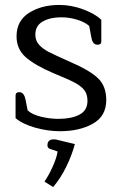

<svg xmlns="http://www.w3.org/2000/svg" viewBox="-20 -519 493 777"><path d="M43 -41V-132Q43 -146 58 -146Q77 -146 83 -117L92 -72Q111 -55 146.5 -46.5Q182 -38 217 -38Q269 -38 301.5 -55Q334 -72 334 -111Q334 -138 321 -154.5Q308 -171 281.5 -185Q255 -199 196 -223Q119 -256 83 -288.5Q47 -321 47 -372Q47 -435 97.5 -467Q148 -499 220 -499Q269 -499 317 -481Q365 -463 390 -439V-351Q390 -338 375 -338Q365 -338 359 -344.5Q353 -351 350 -366L341 -414Q323 -430 291.5 -439.5Q260 -449 228 -449Q183 -449 153 -432Q123 -415 123 -379Q123 -355 137.5 -338.5Q152 -322 176 -309.5Q200 -297 265 -268Q344 -234 377 -202Q410 -170 410 -114Q410 -49 356 -18.5Q302 12 223 12Q173 12 122 -2.5Q71 -17 43 -41ZM160 216Q179 188 194.5 152.5Q210 117 213 94L184 84Q172 81 172 69Q172 57 178.5 51Q185 45 197 45Q204 45 208 46L283 64Q271 109 248 156Q225 203 195 238Z"/></svg>

Font: Maitree
Style: Regular
Weight: 400
Designer: CadsonDemak Team
Foundry: CadsonDemak
Version: Version 1.001